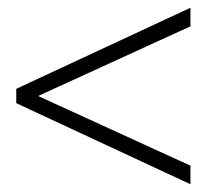

<svg xmlns="http://www.w3.org/2000/svg" viewBox="-20 -466 540 496"><path d="M472 -38V10L22 -199.5V-236.5L472 -446V-398L78.5 -218Z"/></svg>

Font: Newsreader Text
Style: Regular
Weight: 400
Designer: Hugues Gentile
Foundry: Production Type
Version: Version 1.002